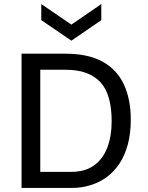

<svg xmlns="http://www.w3.org/2000/svg" viewBox="-20 -924 726 944"><path d="M135 0V-79H330Q398 -79 442 -110.5Q486 -142 507.5 -198Q529 -254 529 -328Q529 -393 515.5 -441Q502 -489 474 -519.5Q446 -550 403.5 -565.5Q361 -581 303 -581H135V-660H301Q413 -660 484 -621Q555 -582 589 -509Q623 -436 623 -335Q623 -268 608.5 -214Q594 -160 567.5 -120Q541 -80 505 -53.5Q469 -27 425 -13.5Q381 0 333 0ZM86 0V-660H178V0ZM183 -904 331 -803 478 -904V-825L331 -724L183 -825Z"/></svg>

Font: Bricolage Grotesque
Style: Regular
Weight: 400
Designer: Mathieu Triay
Foundry: Atelier Triay
Version: Version 1.001;gftools[0.9.33.dev8+g029e19f]